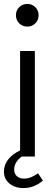

<svg xmlns="http://www.w3.org/2000/svg" viewBox="-40 -795 259 975"><path d="M41 -718Q41 -742 57.5 -758.5Q74 -775 99 -775Q123 -775 139.5 -758.5Q156 -742 156 -718Q156 -693 139.5 -676.5Q123 -660 99 -660Q74 -660 57.5 -676.5Q41 -693 41 -718ZM62 -31V-536H137V0H70Q32 29 32 65Q32 87 45.5 99.5Q59 112 83 112Q116 112 153 85L178 122Q134 160 79 160Q36 160 8 137Q-20 114 -20 76Q-20 43 1 15.5Q22 -12 62 -31Z"/></svg>

Font: Eudoxus Sans
Style: Regular
Weight: 400
Designer: Stijn de Vries
Foundry: tokotype
Version: Version 2.005